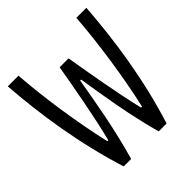

<svg xmlns="http://www.w3.org/2000/svg" viewBox="-196 -871 1011 1011"><g transform="rotate(-45 310.0 -365.0)"><path d="M411.5 -0.5H470.5C549.5 -250 587 -508.5 602.5 -730H528C514.5 -551 483 -334.5 442 -155H434.5C400 -297.5 368 -490 348 -608H281.5C261 -490 227.5 -297.5 191 -155H184C142.5 -335.5 110 -551 97 -730H17.5C33.5 -508.5 72 -250 151 -0.5H206.5C257.5 -177.5 287 -356.5 308.5 -482H316C335.5 -357 363 -177.5 411.5 -0.5Z"/></g></svg>

Font: Monaspace Argon Light
Style: Regular
Weight: 300
Designer: Riley Cran & the Lettermatic Team
Foundry: Lettermatic
Version: Version 1.000 (Monaspace Argon)